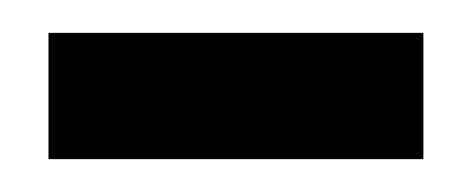

<svg xmlns="http://www.w3.org/2000/svg" viewBox="-20 -839 290 118"><path d="M9.8 -818.8H240.2V-741.2H9.8Z"/></svg>

Font: VL Bebas Neue Bold
Style: Regular
Weight: 700
Designer: Ryoichi Tsunekawa
Foundry: Ryoichi Tsunekawa
Version: Version 1.300